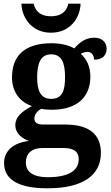

<svg xmlns="http://www.w3.org/2000/svg" viewBox="-20 -783 600 1039"><path d="M256 -606C361 -606 414 -688 416 -763H350C339 -715 305 -695 256 -695C207 -695 173 -715 162 -763H96C98 -688 151 -606 256 -606ZM236 236C433 236 526 163 526 44C526 -52 467 -109 334 -109H217C182 -109 166 -119 166 -141C166 -165 185 -186 204 -194C215 -191 245 -189 259 -189C403 -189 469 -263 469 -368C469 -426 447 -465 417 -492C427 -497 439 -502 455 -502C473 -502 489 -487 489 -460C539 -460 557 -488 557 -520C557 -552 534 -579 490 -579C440 -579 409 -551 382 -521C352 -538 310 -549 259 -549C113 -549 45 -481 45 -364C45 -283 90 -230 153 -209C97 -179 63 -150 63 -106C63 -59 101 -34 136 -20C58 -12 2 30 2 99C2 188 79 236 236 236ZM257 -248C199 -248 181 -294 181 -364C181 -437 198 -489 257 -489C316 -489 332 -439 332 -365C332 -293 317 -248 257 -248ZM238 176C161 176 120 148 120 97C120 34 169 18 209 18H325C379 18 406 38 406 78C406 138 355 176 238 176Z"/></svg>

Font: Noto Serif Malayalam
Style: Bold
Weight: 700
Designer: Indian type Foundry, Jelle Bosma, Monotype Design Team
Foundry: Monotype Imaging Inc.
Version: Version 2.104